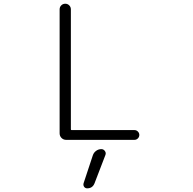

<svg xmlns="http://www.w3.org/2000/svg" viewBox="-20 -774 1040 1033"><path d="M525.4 28.3Q537.1 28.3 544.4 38.6Q551.8 48.8 546.9 60.5L488.3 212.9Q477.5 239.3 449.2 239.3Q438.5 239.3 432.6 231Q426.8 222.7 429.7 211.9L479.5 61.5Q484.4 46.9 497.1 37.6Q509.8 28.3 525.4 28.3ZM361.3 -723.6V-78.1Q361.3 -74.2 365.2 -74.2H703.1Q713.9 -74.2 721.7 -66.4Q729.5 -58.6 729.5 -47.9Q729.5 -37.1 721.7 -29.3Q713.9 -21.5 703.1 -21.5H335.9Q321.3 -21.5 311 -31.7Q300.8 -42 300.8 -56.6V-723.6Q300.8 -736.3 309.6 -745.1Q318.4 -753.9 331.1 -753.9Q343.8 -753.9 352.5 -745.1Q361.3 -736.3 361.3 -723.6Z"/></svg>

Font: Gen Jyuu Gothic L Monospace Light
Style: Regular
Weight: 300
Designer: [Source Han Sans]
Ryoko NISHIZUKA  (kana & ideographs); Paul D. Hunt (Latin, Greek & Cyrillic); Wenlong ZHANG  (bopomofo
Version: Version 1.002.20150607